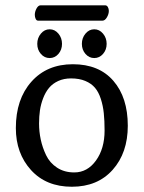

<svg xmlns="http://www.w3.org/2000/svg" viewBox="-20 -690 544 727"><path d="M40 -205.1Q40 -314.5 98.9 -380.6Q157.7 -446.8 255.9 -446.8Q355 -446.8 409.4 -383.8Q463.9 -320.8 463.9 -213.9Q463.9 -111.3 406.7 -47.1Q349.6 17.1 252 17.1Q154.8 17.1 97.4 -46.1Q40 -109.4 40 -205.1ZM249 -393.1Q221.7 -393.1 200.4 -383.3Q179.2 -373.5 165.8 -357.4Q152.3 -341.3 143.6 -318.6Q134.8 -295.9 131.3 -272.5Q127.9 -249 127.9 -222.2Q127.9 -191.4 134.3 -161.6Q140.6 -131.8 154.5 -102.5Q168.5 -73.2 196 -55.2Q223.6 -37.1 261.2 -37.1Q311 -37.1 343.5 -82.3Q376 -127.4 376 -195.8Q376 -233.4 373 -261.5Q370.1 -289.6 361.8 -315.4Q353.5 -341.3 339.6 -357.7Q325.7 -374 303 -383.5Q280.3 -393.1 249 -393.1ZM134.8 -485.8Q121.1 -501.5 121.1 -523.9Q121.1 -546.4 134.8 -562.7Q148.4 -579.1 168 -579.1Q187.5 -579.1 201.2 -562.7Q214.8 -546.4 214.8 -523.9Q214.8 -501.5 201.2 -485.8Q187.5 -470.2 168 -470.2Q148.4 -470.2 134.8 -485.8ZM303.7 -485.8Q290 -501.5 290 -523.9Q290 -546.4 303.7 -562.7Q317.4 -579.1 336.9 -579.1Q356.4 -579.1 370.1 -562.7Q383.8 -546.4 383.8 -523.9Q383.8 -501.5 370.1 -485.8Q356.4 -470.2 336.9 -470.2Q317.4 -470.2 303.7 -485.8ZM368.2 -611.8H124Q118.2 -611.8 115 -618.7Q111.8 -625.5 111.8 -633.8Q111.8 -646 118.4 -658Q125 -669.9 133.8 -669.9H377.9Q384.8 -669.9 388.4 -663.3Q392.1 -656.7 392.1 -648.9Q392.1 -636.7 384.8 -624.3Q377.4 -611.8 368.2 -611.8Z"/></svg>

Font: Linear Smooth Low Contrast
Style: Regular
Weight: 500
Designer: Philipp H. Poll, Flanker
Foundry: Philipp H. Poll, reworked by Flanker
Version: Version 1.010 | FøM Fix